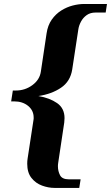

<svg xmlns="http://www.w3.org/2000/svg" viewBox="-20 -776 549 950"><path d="M116.7 7.8 145.5 -181.2Q146.5 -185.1 146.5 -188.2Q146.5 -191.4 146.5 -194.8Q146.5 -229.5 119.1 -252Q91.8 -274.4 49.8 -274.4H35.2L43.5 -328.1H58.1Q104 -328.1 140.1 -354.7Q176.3 -381.3 182.1 -421.4L210.4 -610.4Q216.3 -650.9 236.1 -679Q255.9 -707 283.2 -724.1Q310.5 -741.2 340.3 -748.8Q370.1 -756.3 395.5 -756.3H509.3L502.9 -713.9H452.6Q426.8 -713.9 408.9 -701.2Q391.1 -688.5 380.9 -669.4Q370.6 -650.4 367.7 -631.3L337.4 -432.6Q328.1 -373 281.7 -341.8Q235.4 -310.5 169.9 -300.8Q225.6 -291.5 262.5 -265.9Q299.3 -240.2 299.3 -191.4Q299.3 -181.2 297.9 -169.9L268.1 28.8Q266.6 37.6 266.6 46.4Q266.6 70.8 277.1 91.1Q287.6 111.3 320.8 111.3H378.9L372.1 153.8H250.5Q219.2 153.8 188 142.3Q156.7 130.9 135.7 104.5Q114.7 78.1 114.7 34.2Q114.7 20 116.7 7.8Z"/></svg>

Font: Gelasio
Style: Italic
Weight: 400
Italic angle: -8.5°
Designer: Eben Sorkin
Foundry: Eben Sorkin
Version: Version 1.008